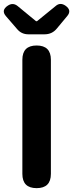

<svg xmlns="http://www.w3.org/2000/svg" viewBox="-25 -976 380 996"><path d="M165 0Q91 0 91 -74V-666Q91 -740 165 -740Q239 -740 239 -666V-370V-74Q239 0 165 0ZM122 -798Q86 -798 63 -826L6 -892Q-21 -923 16 -947Q42 -964 66 -945L162 -866H167L264 -945Q287 -965 314 -947Q349 -923 324 -893L269 -827Q245 -798 206 -798H165Z"/></svg>

Font: GenSenRounded TW B
Style: Regular
Weight: 700
Version: Version 1.501;PS 1;hotconv 16.6.51;makeotf.lib2.5.65220